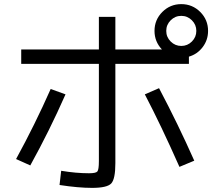

<svg xmlns="http://www.w3.org/2000/svg" viewBox="-20 -875 1040 932"><path d="M83 -635H460V-793H540V-635H766Q730 -673 730 -725Q730 -779 768 -817Q806 -855 860 -855Q914 -855 952 -817Q990 -779 990 -725Q990 -681 964 -646.5Q938 -612 897 -600V-565H540V-83Q540 -6 520 15.5Q500 37 427 37Q360 37 269 23L277 -46Q349 -34 412 -34Q445 -34 452.5 -42.5Q460 -51 460 -93V-565H83ZM226 -443 298 -417Q220 -240 127 -72L58 -103Q149 -269 226 -443ZM683 -417 752 -447Q844 -273 923 -95L851 -65Q762 -266 683 -417ZM911.5 -673.5Q933 -695 933 -725Q933 -755 911.5 -776.5Q890 -798 860 -798Q830 -798 808.5 -776.5Q787 -755 787 -725Q787 -695 808.5 -673.5Q830 -652 860 -652Q890 -652 911.5 -673.5Z"/></svg>

Font: Mplus 1p
Style: Regular
Weight: 400
Version: Version 1.061